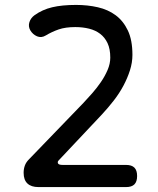

<svg xmlns="http://www.w3.org/2000/svg" viewBox="-20 -760 640 780"><path d="M136 0Q107 0 91.5 -14.5Q76 -29 76 -58Q76 -74 81 -87.5Q86 -101 97 -112L319 -342Q335 -359 354 -380.5Q373 -402 389.5 -426Q406 -450 417 -475.5Q428 -501 428 -526Q428 -561 417 -584.5Q406 -608 387 -622.5Q368 -637 342 -643.5Q316 -650 286 -650Q246 -650 218.5 -640.5Q191 -631 166 -616Q148 -605 130.5 -612.5Q113 -620 103 -637Q94 -653 99.5 -670Q105 -687 120 -698Q152 -721 192 -730.5Q232 -740 289 -740Q336 -740 377.5 -730.5Q419 -721 450 -698Q481 -675 499.5 -636Q518 -597 518 -537Q518 -506 508 -474.5Q498 -443 481.5 -412Q465 -381 442.5 -352Q420 -323 395 -296L218 -108Q213 -103 215.5 -96.5Q218 -90 235 -90H492Q515 -90 526 -79Q537 -68 537 -45Q537 -22 526 -11Q515 0 492 0Z"/></svg>

Font: Maple Mono NF CN
Style: Regular
Weight: 400
Monospace: yes
Designer: subframe7536
Version: Version 7.000